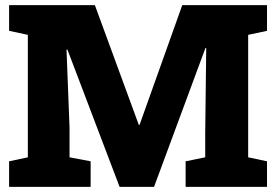

<svg xmlns="http://www.w3.org/2000/svg" viewBox="-20 -731 1074 751"><path d="M334.5 -100.1V0H15.6V-100.1L88.9 -115.7V-594.7L15.6 -610.4V-710.9H351.1L522.9 -242.7H525.9L692.9 -710.9H1024.4V-610.4L950.7 -594.7V-115.7L1024.4 -100.1V0H706.1V-100.1L782.7 -115.7V-208.5L786.6 -543L783.7 -543.5L582.5 0H447.8L243.7 -537.1L240.2 -536.6L252 -231.9V-115.7Z"/></svg>

Font: Hanuman Black
Style: Regular
Weight: 900
Designer: Danh Hong
Version: Version 8.002; ttfautohint (v1.8.3)